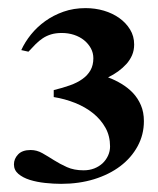

<svg xmlns="http://www.w3.org/2000/svg" viewBox="-20 -723 387 471"><path d="M32.2 -600.1Q41 -619.6 55.9 -638.2Q70.8 -656.7 90.8 -671.1Q110.8 -685.5 135.7 -694.3Q160.6 -703.1 189.9 -703.1Q213.4 -703.1 234.9 -696.8Q256.3 -690.4 272.7 -678.7Q289.1 -667 299.1 -650.6Q309.1 -634.3 309.1 -613.8Q309.1 -599.6 304 -587.6Q298.8 -575.7 290 -565.9Q281.2 -556.2 269.8 -547.9Q258.3 -539.6 245.1 -533.2Q262.2 -526.9 278.1 -517.3Q293.9 -507.8 306.2 -494.9Q318.4 -481.9 325.7 -464.8Q333 -447.8 333 -425.8Q333 -392.6 317.6 -364.3Q302.2 -335.9 275.1 -315.4Q248 -294.9 210.9 -283.4Q173.8 -272 129.9 -272Q111.3 -272 90.8 -274.2Q70.3 -276.4 53.2 -281.7Q36.1 -287.1 25.1 -296.4Q14.2 -305.7 14.2 -319.8Q14.2 -333.5 24.4 -344.2Q34.7 -355 55.2 -355Q70.3 -355 84 -347.2Q97.7 -339.4 112.3 -330.1Q127 -320.8 144.3 -313Q161.6 -305.2 185.1 -305.2Q199.2 -305.2 211.2 -309.8Q223.1 -314.5 231.7 -322.5Q240.2 -330.6 245.1 -341.3Q250 -352.1 250 -363.8Q250 -389.2 238.8 -409.4Q227.5 -429.7 208.5 -445.1Q189.5 -460.4 164.3 -470.5Q139.2 -480.5 111.8 -484.9V-502Q133.8 -507.3 151.6 -513.7Q169.4 -520 182.1 -529.1Q194.8 -538.1 201.9 -550.5Q209 -563 209 -580.1Q209 -593.3 202.9 -604.5Q196.8 -615.7 186.3 -624.3Q175.8 -632.8 161.6 -637.5Q147.5 -642.1 131.8 -642.1Q116.7 -642.1 105.5 -638.7Q94.2 -635.3 85 -629.2Q75.7 -623 67.4 -614.7Q59.1 -606.4 49.8 -596.2Z"/></svg>

Font: Tai Heritage Pro
Style: Bold
Weight: 700
Designer: Faah Baccam, Walt Agee, Victor Gaultney, Annie Olsen, Eric Hays
Foundry: SIL International
Version: Version 2.600